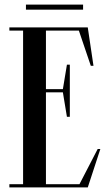

<svg xmlns="http://www.w3.org/2000/svg" viewBox="-20 -820 475 840"><path d="M93.5 -800V-777.8H343.5V-800ZM327.6 -14H181V-416H255.1L272.8 -309H285.5V-537H272.8L255.1 -430H181V-686H325.1L377.3 -532H389L364 -700H21V-686H81V-14H21V0H364L419 -168H407.3Z"/></svg>

Font: Picaflor 36 pt
Style: Regular
Weight: 400
Designer: Ariel Martín Pérez
Foundry: Tunera Type Foundry
Version: Version 1.000;hotconv 1.0.109;makeotfexe 2.5.65596